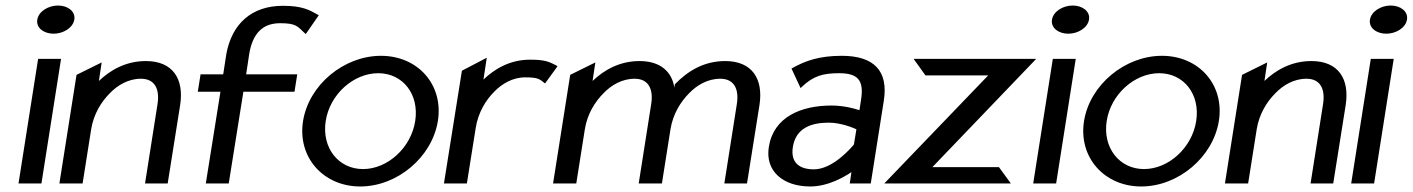

<svg xmlns="http://www.w3.org/2000/svg" viewBox="-20 -664 5114 695"><path d="M115 -593C110 -563 139 -542 174 -542C209 -542 244 -563 249 -593C254 -623 225 -644 190 -644C155 -644 120 -623 115 -593ZM47 0H130L201 -451H118Z M195 0H279L310 -196C319 -252 347 -296 378 -327C405 -355 444 -379 490 -379C541 -379 559 -341 550 -286L505 0H587L632 -283C647 -378 606 -443 508 -443C435 -443 379 -410 338 -371L348 -438L257 -393Z M696 -332H778L725 0H808L861 -332H1046L1056 -395H871L882 -468C894 -541 929 -580 994 -580C1053 -580 1057 -568 1082 -545L1087 -541L1134 -609L1130 -611C1100 -628 1074 -643 1004 -643C892 -643 819 -579 799 -467L788 -395H706Z M1077 -226C1056 -95 1150 11 1284 11C1418 11 1544 -95 1565 -226C1586 -357 1493 -462 1359 -462C1225 -462 1098 -357 1077 -226ZM1159 -226C1174 -323 1260 -399 1349 -399C1438 -399 1498 -323 1483 -226C1468 -129 1383 -52 1294 -52C1205 -52 1144 -129 1159 -226Z M1587 0H1670L1702 -201C1711 -257 1738 -301 1769 -332C1796 -360 1835 -384 1881 -384C1926 -384 1933 -378 1949 -365L1953 -362L1998 -424L1994 -427C1969 -439 1957 -448 1899 -448C1826 -448 1771 -415 1730 -376L1742 -455L1652 -408Z M1982 0H2066L2097 -196C2106 -252 2134 -296 2165 -327C2192 -355 2231 -379 2277 -379C2328 -379 2346 -341 2337 -286L2292 0H2376L2407 -196C2416 -252 2444 -296 2475 -327C2502 -355 2541 -379 2587 -379C2638 -379 2656 -341 2647 -286L2602 0H2684L2729 -283C2744 -378 2703 -443 2605 -443C2525 -443 2467 -404 2424 -360L2423 -359L2421 -347C2412 -405 2370 -443 2295 -443C2222 -443 2166 -410 2125 -371L2135 -438L2044 -393Z M2763 -132C2749 -45 2814 11 2913 11C2979 11 3038 -25 3062 -41L3056 0H3132L3179 -298C3197 -409 3142 -462 3027 -462C2946 -462 2895 -444 2849 -418L2845 -416L2878 -345L2883 -350C2924 -389 2959 -399 3017 -399C3084 -399 3108 -375 3097 -304L3091 -265C3077 -270 3036 -282 2990 -282C2880 -282 2780 -241 2763 -132ZM2850 -132C2861 -201 2917 -220 2980 -220C3025 -220 3069 -201 3080 -196L3071 -141C3062 -130 2995 -51 2926 -51C2873 -51 2841 -76 2850 -132Z M3181 0H3639L3596 -59H3355L3731 -451H3287L3330 -391H3557Z M3788 -593C3783 -563 3812 -542 3847 -542C3882 -542 3917 -563 3922 -593C3927 -623 3898 -644 3863 -644C3828 -644 3793 -623 3788 -593ZM3720 0H3803L3874 -451H3791Z M3904 -226C3883 -95 3977 11 4111 11C4245 11 4371 -95 4392 -226C4413 -357 4320 -462 4186 -462C4052 -462 3925 -357 3904 -226ZM3986 -226C4001 -323 4087 -399 4176 -399C4265 -399 4325 -323 4310 -226C4295 -129 4210 -52 4121 -52C4032 -52 3971 -129 3986 -226Z M4414 0H4498L4529 -196C4538 -252 4566 -296 4597 -327C4624 -355 4663 -379 4709 -379C4760 -379 4778 -341 4769 -286L4724 0H4806L4851 -283C4866 -378 4825 -443 4727 -443C4654 -443 4598 -410 4557 -371L4567 -438L4476 -393Z M4939 -593C4934 -563 4963 -542 4998 -542C5033 -542 5068 -563 5073 -593C5078 -623 5049 -644 5014 -644C4979 -644 4944 -623 4939 -593ZM4871 0H4954L5025 -451H4942Z"/></svg>

Font: Charger Sport
Style: DfBdObl
Weight: 400
Designer: Jasper
Foundry: Cannot Into Space Fonts
Version: Version 1.1